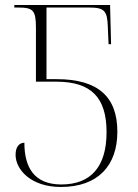

<svg xmlns="http://www.w3.org/2000/svg" viewBox="-20 -734 551 764"><path d="M222 10C371 10 447 -76 447 -210C447 -348 371 -419 206 -419H165V-704H336C396 -704 407 -690 409 -628L412 -558H422L418 -714H37V-704H51C112 -704 123 -694 123 -622V-409H204C343 -409 404 -346 404 -208C404 -71 342 0 224 0C116 0 77 -68 77 -166C56 -166 42 -149 42 -118C42 -60 102 10 222 10Z"/></svg>

Font: Noto Serif Display SemiCondensed ExtraLight
Style: Regular
Weight: 200
Width: 4
Designer: Monotype Design Team
Foundry: Monotype Imaging Inc.
Version: Version 2.009